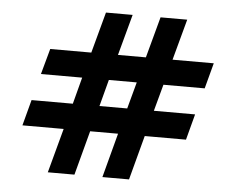

<svg xmlns="http://www.w3.org/2000/svg" viewBox="-51 -781 1033 841"><g transform="rotate(5 465.5 -360.5)"><path d="M188.7 -0.8 241.3 -196H60L90.2 -309.7H271.7L302.5 -427H121.2L152.2 -539.8H332.8L381.5 -720H498.8L450 -539.8H572.8L621.5 -720H738.8L690 -539.8H871.3L841.2 -427H659.8L628 -309.7H809.3L779.2 -196H597.8L545.8 -0.8H428.7L480.5 -196H357.8L305.8 -0.8ZM388.8 -309.7H510.8L542.5 -427H419.8Z"/></g></svg>

Font: Manrope ExtraLight
Style: Regular
Weight: 200
Designer: Mikhail Sharanda
Foundry: Mikhail Sharanda
Version: Version 4.505